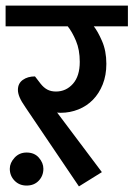

<svg xmlns="http://www.w3.org/2000/svg" viewBox="-30 -653 477 686"><path d="M5 -50Q5 -71 22 -89.5Q39 -108 65 -108Q93 -108 109 -89.5Q125 -71 125 -50Q125 -25 108.5 -7.5Q92 10 65 10Q39 10 22 -7.5Q5 -25 5 -50ZM334 -38 252 13 62 -268Q46 -291 40 -305.5Q34 -320 34 -332Q34 -355 51.5 -367.5Q69 -380 95 -380L115 -354Q126 -340 139 -333Q152 -326 170 -326Q206 -326 230.5 -353.5Q255 -381 255 -432Q255 -475 241.5 -507Q228 -539 212 -559H-10V-633H427V-559H305Q319 -542 334.5 -506.5Q350 -471 350 -425Q350 -384 337 -351.5Q324 -319 302 -296.5Q280 -274 250 -262Q220 -250 187 -250Q179 -250 174 -251Z"/></svg>

Font: Mukta Medium
Style: Regular
Weight: 500
Designer: Girish Dalvi and Yashodeep Gholap
Foundry: Ek Type
Version: Version 2.538;PS 1.002;hotconv 16.6.51;makeotf.lib2.5.65220;